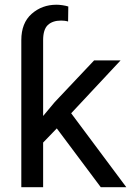

<svg xmlns="http://www.w3.org/2000/svg" viewBox="-20 -780 547 800"><path d="M159.7 -567.9V0H68.8V-567.9ZM482.4 -528.3 252 -281.7 123 -147.9 115.7 -244.1 208 -354.5 372.1 -528.3ZM399.9 0 211.4 -252 258.3 -332.5 506.3 0ZM159.7 -544.4H68.8V-612.8Q68.8 -684.1 111.8 -722.2Q154.8 -760.3 215.3 -760.3Q226.6 -760.3 240.2 -758.3Q253.9 -756.3 264.6 -752.9L263.7 -690.4Q257.3 -692.4 249.3 -693.4Q241.2 -694.3 234.9 -694.3Q199.2 -694.3 179.4 -675.8Q159.7 -657.2 159.7 -612.8Z"/></svg>

Font: RobotoDEMO
Style: Regular
Weight: 400
Designer: Christian Robertson
Foundry: Google
Version: Version 2.136